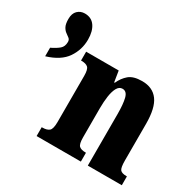

<svg xmlns="http://www.w3.org/2000/svg" viewBox="-155 -883 1069 1052"><g transform="rotate(30 379.5 -357.0)"><path d="M200 0V-56H204Q233 -56 247 -68Q261 -80 261 -124V-416Q261 -457 248 -468.5Q235 -480 208 -480H204V-536H410L421 -467H425Q441 -503 468.5 -526.5Q496 -550 551 -550Q618 -550 652 -504Q686 -458 686 -357V-126Q686 -80 696.5 -68Q707 -56 735 -56H739V0H524V-325Q524 -389 515 -424.5Q506 -460 479 -460Q458 -460 446 -438Q434 -416 429 -381Q424 -346 424 -306V-121Q424 -79 436.5 -67.5Q449 -56 477 -56H480V0ZM22 -456Q55 -472 73 -487.5Q91 -503 91 -532Q91 -546 82 -553.5Q73 -561 60.5 -569.5Q48 -578 39 -594.5Q30 -611 30 -643Q30 -678 48.5 -696Q67 -714 94 -714Q136 -714 158 -682.5Q180 -651 180 -598Q180 -534 144 -481Q108 -428 22 -402Z"/></g></svg>

Font: Noto Serif ExtraCondensed Black
Style: Regular
Weight: 900
Width: 2
Designer: Monotype Design Team
Foundry: Monotype Imaging Inc.
Version: Version 2.015; ttfautohint (v1.8.4.7-5d5b)